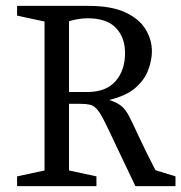

<svg xmlns="http://www.w3.org/2000/svg" viewBox="-20 -631 615 651"><path d="M38 0V-33L131 -53V-558L38 -578V-611H281Q358 -611 405 -589Q452 -567 473.5 -532Q495 -497 495 -457Q495 -427 482.5 -393.5Q470 -360 439 -333Q408 -306 350 -292Q376 -284 391 -272Q406 -260 418.5 -235.5Q431 -211 451 -167.5Q471 -124 507 -54L575 -33V0H439Q399 -83 374.5 -135.5Q350 -188 335 -218Q320 -248 309 -260.5Q298 -273 285 -276Q272 -279 252 -279H214V-53L307 -33V0ZM214 -319H275Q340 -319 372 -356Q404 -393 404 -451Q404 -504 373 -536.5Q342 -569 277 -569Q263 -569 246.5 -566.5Q230 -564 214 -559Z"/></svg>

Font: Manuale
Style: Regular
Weight: 400
Designer: Eduardo Tunni / Pablo Cosgaya
Foundry: Eduardo Tunni / Pablo Cosgaya
Version: Version 1.002